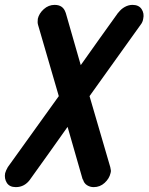

<svg xmlns="http://www.w3.org/2000/svg" viewBox="-20 -757 609 787"><path d="M432 -72Q434 -64 434.5 -58.5Q435 -53 433 -47Q428 -25 409 -7.5Q390 10 364 10Q349 10 336.5 2Q324 -6 320 -22L319 -21Q302 -79 288 -129Q274 -179 257 -237Q221 -186 180 -128.5Q139 -71 103 -21L104 -22Q81 10 45 10Q19 10 8 -7.5Q-3 -25 1 -47Q4 -58 12 -72L221 -363Q200 -435 178.5 -509Q157 -583 136 -655Q133 -665 135 -680Q140 -702 159.5 -719.5Q179 -737 204 -737Q239 -737 249 -705V-706Q266 -648 280 -598Q294 -548 311 -490Q347 -541 388 -598.5Q429 -656 465 -706V-705Q476 -720 491.5 -728.5Q507 -737 523 -737Q549 -737 560.5 -719.5Q572 -702 567 -680Q565 -666 556 -655L347 -363Z"/></svg>

Font: VDS
Style: Bold Italic
Weight: 700
Designer: artmaker
Foundry: artmaker
Version: Version 1.000 2009 initial release